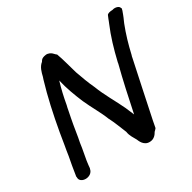

<svg xmlns="http://www.w3.org/2000/svg" viewBox="-159 -857 1029 1031"><g transform="rotate(-30 355.5 -341.5)"><path d="M78 -196C74 -175 71 -156 68 -135L58 -81C54 -57 51 -37 48 -19C49 -17 49 -15 49 -13C48 27 125 29 133 -19L134 -21C135 -31 136 -46 139 -65L152 -137C154 -156 158 -176 162 -196L174 -269C178 -294 184 -320 189 -347C191 -358 193 -369 196 -379V-380C204 -425 214 -469 227 -512C239 -458 260 -403 281 -353C304 -301 336 -249 355 -199V-200C372 -167 386 -129 401 -93C405 -65 420 -47 429 -29C433 -20 446 19 485 17C512 16 526 -4 533 -17C537 -21 543 -26 547 -32C549 -45 552 -58 555 -74C579 -185 603 -307 628 -420C629 -427 630 -431 632 -436C646 -497 661 -548 682 -602L688 -616C693 -626 697 -637 701 -647L705 -658C707 -663 710 -670 711 -678C712 -681 710 -682 709 -683C707 -696 684 -704 664 -697C649 -697 632 -693 629 -685L621 -666C619 -659 615 -651 612 -643C585 -579 566 -515 548 -439L547 -432C524 -344 503 -244 484 -153L462 -205C435 -263 397 -325 374 -386C356 -424 341 -465 327 -505C313 -551 303 -596 286 -641L285 -639L269 -655C264 -660 248 -670 232 -667C204 -663 201 -651 197 -645C174 -627 167 -598 161 -573L156 -558C129 -468 108 -371 90 -269Z"/></g></svg>

Font: Scribbler
Style: BlkIta
Weight: 900
Designer: Mew Too
Foundry: Cannot Into Space Fonts
Version: Version 1.001